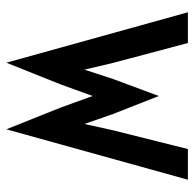

<svg xmlns="http://www.w3.org/2000/svg" viewBox="-24 -535 588 580"><g transform="rotate(90 270.0 -245.0)"><path d="M169.4 29.8 17.1 -518.6H109.9L169.9 -293L190.4 -206.1L218.8 -293L270 -430.7L324.2 -293L354.5 -206.1L373.5 -292L430.2 -518.6H522.9L370.6 29.8L304.7 -134.8L270 -231L235.4 -135.3Z"/></g></svg>

Font: Voltaire
Style: Regular
Weight: 400
Designer: Yvonne Schttler
Foundry: Yvonne Schttler
Version: Version 1.003